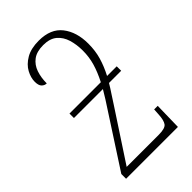

<svg xmlns="http://www.w3.org/2000/svg" viewBox="-230 -837 914 914"><g transform="rotate(-45 227.0 -379.5)"><path d="M50 0V-32L216 -288Q250 -339 274 -380H79V-410H290Q313 -455 324.5 -494.5Q336 -534 336 -577Q336 -618 325.5 -652.5Q315 -687 290 -708Q265 -729 221 -729Q177 -729 151.5 -710Q126 -691 115 -659Q104 -627 104 -588Q90 -588 79.5 -598.5Q69 -609 69 -634Q69 -661 84.5 -690Q100 -719 134 -739Q168 -759 221 -759Q301 -759 339.5 -709.5Q378 -660 378 -582Q378 -534 366 -493Q354 -452 332 -410H397V-380H315Q302 -358 286.5 -335Q271 -312 256 -288L92 -38H308Q351 -38 362.5 -53.5Q374 -69 376 -107L378 -139H402L399 0Z"/></g></svg>

Font: Noto Serif Condensed ExtraLight
Style: Regular
Weight: 200
Width: 3
Designer: Monotype Design Team
Foundry: Monotype Imaging Inc.
Version: Version 2.013; ttfautohint (v1.8.4.7-5d5b)